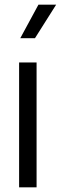

<svg xmlns="http://www.w3.org/2000/svg" viewBox="-20 -804 261 824"><path d="M62 -536H137V0H62ZM145 -784H221L130 -640H67Z"/></svg>

Font: Evergrow Sans 
Style: Regular
Weight: 400
Foundry: 10Web
Version: Version 1.000